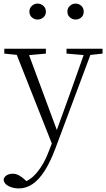

<svg xmlns="http://www.w3.org/2000/svg" viewBox="-32 -780 592 1071"><path d="M73 271Q42 271 16.5 258.5Q-9 246 -12 223Q-9 206 5.5 197.5Q20 189 39 189Q56 189 72.5 197.5Q89 206 105 221L133 246L103 259L83 242Q133 231 173.5 183Q214 135 241 62L269 -11L272 -19L362 -268L447 -508H485L277 48Q248 125 216 174.5Q184 224 148.5 247.5Q113 271 73 271ZM266 43 48 -508H117L289 -44L295 -30ZM-8 -481V-508H224V-481L114 -471H90ZM339 -481V-508H540V-481L459 -472H445ZM177 -671Q160 -671 146 -683Q132 -695 132 -715Q132 -735 146 -747.5Q160 -760 177 -760Q196 -760 210 -747.5Q224 -735 224 -715Q224 -695 210 -683Q196 -671 177 -671ZM390 -671Q372 -671 358 -683Q344 -695 344 -715Q344 -735 358 -747.5Q372 -760 390 -760Q408 -760 421.5 -747.5Q435 -735 435 -715Q435 -695 421.5 -683Q408 -671 390 -671Z"/></svg>

Font: Noto Serif JP ExtraLight
Style: Regular
Weight: 200
Designer: Ryoko NISHIZUKA  (kana & ideographs); Frank Grießhammer (Latin, Greek & Cyrillic); Wenlong ZHANG  (bopomofo); Sandoll Co
Foundry: Adobe
Version: Version 2.002-H1;hotconv 1.1.0;makeotfexe 2.6.0